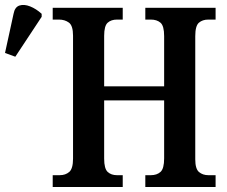

<svg xmlns="http://www.w3.org/2000/svg" viewBox="-30 -745 905 765"><path d="M180 0V-47H208Q231 -47 246 -60Q261 -73 261 -113V-603Q261 -643 244.5 -655Q228 -667 205 -667H180V-714H459V-667H436Q413 -667 399 -654.5Q385 -642 385 -602V-401H624V-601Q624 -642 609.5 -654.5Q595 -667 571 -667H549V-714H829V-667H800Q777 -667 762.5 -654.5Q748 -642 748 -601V-110Q748 -72 763 -59.5Q778 -47 800 -47H829V0H549V-47H571Q595 -47 609.5 -60Q624 -73 624 -114V-345H385V-113Q385 -73 399 -60Q413 -47 436 -47H459V0ZM31 -519 -10 -534 24 -690Q29 -717 47.5 -723Q66 -729 90 -719.5Q114 -710 136 -690V-678Z"/></svg>

Font: Noto Serif Condensed SemiBold
Style: Regular
Weight: 600
Width: 3
Designer: Monotype Design Team
Foundry: Monotype Imaging Inc.
Version: Version 2.013